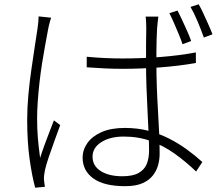

<svg xmlns="http://www.w3.org/2000/svg" viewBox="-20 -830 1040 890"><path d="M382 -567Q424 -563 464.5 -561Q505 -559 548 -559Q638 -559 726 -566Q814 -573 888 -587V-538Q808 -524 720.5 -517.5Q633 -511 546 -511Q504 -511 465 -513Q426 -515 382 -518ZM714 -753Q712 -737 710.5 -723.5Q709 -710 708 -695Q707 -676 706 -647.5Q705 -619 705 -588.5Q705 -558 705 -532Q705 -482 707 -426Q709 -370 712.5 -314Q716 -258 718 -208Q720 -158 720 -117Q720 -91 713 -65Q706 -39 688.5 -16.5Q671 6 640 19.5Q609 33 560 33Q462 33 412.5 -3Q363 -39 363 -99Q363 -136 385.5 -167.5Q408 -199 451.5 -218Q495 -237 559 -237Q618 -237 669 -223.5Q720 -210 764 -187.5Q808 -165 846.5 -137Q885 -109 918 -79L889 -35Q840 -82 788.5 -118.5Q737 -155 679.5 -176Q622 -197 554 -197Q490 -197 449.5 -171Q409 -145 409 -104Q409 -61 447 -37Q485 -13 547 -13Q596 -13 623 -28.5Q650 -44 660.5 -70.5Q671 -97 671 -133Q671 -160 669 -208Q667 -256 664 -312.5Q661 -369 659 -426.5Q657 -484 657 -530Q657 -579 657 -622Q657 -665 658 -694Q658 -707 657.5 -723.5Q657 -740 655 -753ZM217 -748Q215 -741 212 -732Q209 -723 207 -713Q205 -703 203 -694Q197 -661 189.5 -621Q182 -581 175 -536.5Q168 -492 163 -447Q158 -402 155 -359.5Q152 -317 152 -282Q152 -233 155.5 -190.5Q159 -148 166 -98Q174 -124 185.5 -155.5Q197 -187 209 -218Q221 -249 230 -272L259 -250Q248 -219 233 -178.5Q218 -138 205.5 -100.5Q193 -63 188 -40Q186 -30 184.5 -17.5Q183 -5 184 5Q185 12 186 21Q187 30 188 36L143 40Q128 -15 117 -94.5Q106 -174 106 -275Q106 -330 111.5 -390Q117 -450 125.5 -508.5Q134 -567 141.5 -616.5Q149 -666 154 -698Q156 -713 157.5 -727.5Q159 -742 159 -754ZM803 -781Q812 -764 823.5 -739Q835 -714 847 -687.5Q859 -661 866 -640L826 -625Q819 -647 808 -673Q797 -699 786 -724.5Q775 -750 765 -769ZM901 -810Q911 -793 922.5 -768Q934 -743 945.5 -717.5Q957 -692 965 -671L925 -656Q913 -690 896 -730.5Q879 -771 863 -798Z"/></svg>

Font: Noto Sans JP Thin Light
Style: Regular
Weight: 300
Version: Version 2.004-H2;hotconv 1.0.118;makeotfexe 2.5.65603